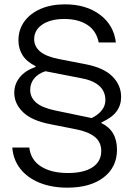

<svg xmlns="http://www.w3.org/2000/svg" viewBox="-20 -705 615 885"><path d="M290.8 160Q217.5 160 161.7 137.1Q105.8 114.2 73.3 72.5Q40.8 30.8 36.7 -25H115Q121.7 32.5 169.2 62.5Q216.7 92.5 293.3 92.5Q366.7 92.5 406.7 65.8Q446.7 39.2 446.7 -9.2Q446.7 -50 416.7 -74.2Q386.7 -98.3 330 -109.2L211.7 -132.5Q125.8 -149.2 85.8 -188.3Q45.8 -227.5 45.8 -277.5Q45.8 -316.7 70.4 -347.9Q95 -379.2 144.2 -396.7V-400Q102.5 -420.8 83.8 -450.8Q65 -480.8 65 -519.2Q65 -568.3 92.1 -605.8Q119.2 -643.3 167.5 -664.2Q215.8 -685 279.2 -685Q376.7 -685 440.4 -637.5Q504.2 -590 514.2 -509.2H435Q424.2 -563.3 382.5 -590.4Q340.8 -617.5 276.7 -617.5Q213.3 -617.5 175.4 -592.1Q137.5 -566.7 137.5 -524.2Q137.5 -490.8 165 -467.5Q192.5 -444.2 253.3 -432.5L373.3 -409.2Q457.5 -393.3 497.9 -352.9Q538.3 -312.5 538.3 -258.3Q538.3 -220 517.1 -191.2Q495.8 -162.5 447.5 -140.8V-137.5Q519.2 -103.3 519.2 -15Q519.2 65.8 457.5 112.9Q395.8 160 290.8 160ZM402.5 -160.8Q431.7 -175 448.8 -196.2Q465.8 -217.5 465.8 -243.3Q465.8 -325.8 348.3 -345.8L189.2 -376.7Q155.8 -365.8 137.5 -343.3Q119.2 -320.8 119.2 -290.8Q119.2 -255.8 146.7 -232.1Q174.2 -208.3 234.2 -195.8Z"/></svg>

Font: Funnel Display Light
Style: Regular
Weight: 300
Designer: NORD ID, Kristian Moeller
Foundry: Dicotype
Version: Version 1.000